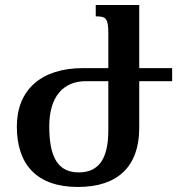

<svg xmlns="http://www.w3.org/2000/svg" viewBox="-20 -734 710 764"><path d="M290 10C449 10 534 -72 534 -225V-411H665V-463H534V-714H361V-669C403 -669 411 -660 411 -600V-463H311C143 -463 47 -376 47 -230C47 -79 127 10 290 10ZM294 -48C213 -48 176 -104 176 -231C176 -350 232 -411 322 -411H411V-215C411 -104 374 -48 294 -48Z"/></svg>

Font: Noto Serif Armenian SemiCondensed SemiBold
Style: Regular
Weight: 600
Width: 4
Designer: Monotype Design Team
Foundry: Monotype Imaging Inc.
Version: Version 2.008